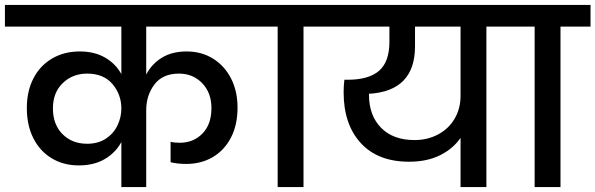

<svg xmlns="http://www.w3.org/2000/svg" viewBox="-44 -760 2419 780"><path d="M550 -652V-457Q572 -500 613.5 -525.5Q655 -551 714 -551Q775 -551 822 -521.5Q869 -492 895 -440.5Q921 -389 921 -323Q921 -252 894 -200.5Q867 -149 820 -121.5Q773 -94 713 -94Q677 -94 649 -101V-184Q664 -180 686 -180Q742 -180 778.5 -217.5Q815 -255 815 -321Q815 -383 777.5 -422Q740 -461 683 -461Q617 -461 583.5 -417Q550 -373 550 -312V0H449V-183Q426 -140 382 -114Q338 -88 276 -88Q214 -88 166 -117Q118 -146 91.5 -198.5Q65 -251 65 -321Q65 -390 92 -442Q119 -494 168 -522.5Q217 -551 280 -551Q340 -551 383 -526Q426 -501 449 -459V-652H-24V-740H1009V-652ZM310 -176Q355 -176 386.5 -197Q418 -218 433.5 -251Q449 -284 449 -319Q449 -376 413 -418.5Q377 -461 310 -461Q251 -461 211 -422.5Q171 -384 171 -320Q171 -254 210 -215Q249 -176 310 -176Z M1084 0V-652H962V-740H1311V-652H1189V0Z M2054 -652H1932V0H1827V-200Q1797 -156 1744 -129.5Q1691 -103 1618 -103Q1491 -103 1421.5 -179Q1352 -255 1352 -385Q1352 -411 1355 -436H1368Q1454 -436 1496 -472.5Q1538 -509 1538 -590V-652H1263V-740H2054ZM1827 -652H1642V-572Q1642 -390 1455 -379V-375Q1455 -291 1504 -241Q1553 -191 1640 -191Q1693 -191 1736 -214Q1779 -237 1803 -278Q1827 -319 1827 -371Z M2128 0V-652H2006V-740H2355V-652H2233V0Z"/></svg>

Font: A Bank Premium Med
Style: Regular
Weight: 500
Designer: Ninad Kale (Devanagari), Jonny Pinhorn (Latin), Htun Naung (Myanmar)
Foundry: Indian Type Foundry
Version: 4.004